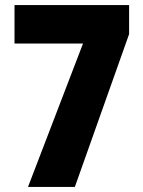

<svg xmlns="http://www.w3.org/2000/svg" viewBox="-20 -734 562 754"><path d="M90 0 306 -563H37V-714H487V-600L274 0Z"/></svg>

Font: Noto Sans Khmer UI Condensed Black
Style: Regular
Weight: 900
Width: 3
Designer: Danh Hong and the Monotype Design Team
Foundry: Monotype Imaging Inc.
Version: Version 2.002; ttfautohint (v1.8.4.7-5d5b)